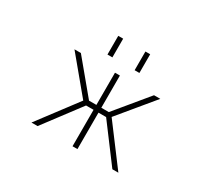

<svg xmlns="http://www.w3.org/2000/svg" viewBox="-144 -960 1288 1190"><g transform="rotate(30 500.0 -365.0)"><path d="M487.3 2V-258.8H433.6L237.3 2H193.4L403.3 -276.4L197.3 -524.4H243.2L434.6 -293.9H487.3V-524.4H522.5V-293.9H576.2L766.6 -524.4H811.5L606.4 -276.4L815.4 2H772.5L577.1 -258.8H522.5V2ZM390.6 -598.6V-732.4H425.8V-598.6ZM585 -598.6V-732.4H619.1V-598.6Z"/></g></svg>

Font: GenEi Gothic M ExtraLight
Style: Regular
Weight: 200
Designer: o_tamon (Modified); [Source Han Sans]
Ryoko NISHIZUKA  (kana & ideographs); Paul D. Hunt (Latin, Greek & Cyrillic); Wenl
Version: Version 1.1a;Original Version 1.004